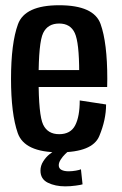

<svg xmlns="http://www.w3.org/2000/svg" viewBox="-20 -562 452 714"><path d="M374.5 -173.5Q374.5 -116.5 349.2 -56Q324 4.5 200 4.5Q71 4.5 46 -67.2Q21 -139 21 -269Q21 -401 46.8 -471.8Q72.5 -542.5 200 -542.5Q329 -542.5 354 -472.8Q379 -403 379 -268.5Q379 -252 378.5 -238.5H113V-301.5H282L274.5 -292.5Q274.5 -403.5 258.2 -439Q242 -474.5 200 -474.5Q157.5 -474.5 140.5 -439.2Q123.5 -404 123.5 -269.5Q123.5 -134 140.5 -98.5Q157.5 -63 200 -63Q242.5 -63 259.5 -95.8Q276.5 -128.5 276.5 -188.5L374.5 -173.5ZM198.5 52.5Q198.5 64.5 208.8 69.8Q219 75 235 75Q248 75 262.2 72.5Q276.5 70 281 67.5L287 123.5Q281.5 125.5 261.8 128.2Q242 131 222.5 131Q185.5 131 158 117.5Q130.5 104 130.5 72.5Q130.5 54 140.8 38Q151 22 163.8 11.8Q176.5 1.5 182 0H235Q231.5 2 222.5 10.8Q213.5 19.5 206 31Q198.5 42.5 198.5 52.5Z"/></svg>

Font: Anybody Narrow Medium
Style: Regular
Weight: 500
Width: 3
Designer: Tyler Finck
Foundry: Etcetera Type Company
Version: Version 1.000; ttfautohint (v1.8)